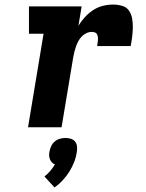

<svg xmlns="http://www.w3.org/2000/svg" viewBox="-20 -558 640 842"><path d="M103 0 171 -410H107V-530H338L324 -445Q336 -465 352.5 -483Q369 -501 389 -514Q409 -527 431.5 -532.5Q454 -538 476 -538Q496 -538 515.5 -532.5Q535 -527 545.5 -511.5Q556 -496 559.5 -476.5Q563 -457 562.5 -436.5Q562 -416 559.5 -396Q557 -376 553 -356H406Q407 -363 408 -369.5Q409 -376 409.5 -383Q410 -390 409 -396.5Q408 -403 405 -408.5Q402 -414 395.5 -416Q389 -418 382 -418Q370 -418 358.5 -412.5Q347 -407 338 -397.5Q329 -388 323 -376.5Q317 -365 313 -353.5Q309 -342 306 -330Q303 -318 301 -306L250 0ZM219 264 175 216Q189 205 200.5 191.5Q212 178 221 163Q213 160 207.5 154Q202 148 199 140.5Q196 133 195.5 124.5Q195 116 197 107Q199 95 204.5 83Q210 71 220 62.5Q230 54 242.5 50.5Q255 47 267 47Q279 47 290.5 50.5Q302 54 309 62.5Q316 71 317.5 83Q319 95 317 107Q314 130 305.5 152Q297 174 284.5 194Q272 214 255.5 232Q239 250 219 264Z"/></svg>

Font: Iosevka Slab Heavy Extended
Style: Italic
Weight: 900
Width: 7
Italic angle: -9°
Monospace: yes
Designer: Belleve Invis
Foundry: Belleve Invis
Version: Version 11.1.0; ttfautohint (v1.8.3)